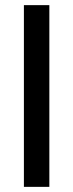

<svg xmlns="http://www.w3.org/2000/svg" viewBox="-20 -727 285 747"><path d="M172 0H73V-707H172Z"/></svg>

Font: Hind Kochi Medium
Style: Regular
Weight: 500
Designer: Dhruvi Tolia
Foundry: Indian Type Foundry
Version: Version 0.702;PS 1.0;hotconv 1.0.81;makeotf.lib2.5.63406